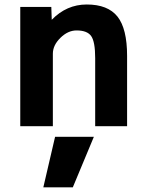

<svg xmlns="http://www.w3.org/2000/svg" viewBox="-20 -554 638 846"><path d="M393.6 48.8 300.8 271.5H170.9L222.7 48.8ZM69.3 -523.4H206.1L208 -466.8Q273.4 -534.2 362.3 -534.2Q455.1 -534.2 497.6 -481Q540 -427.7 540 -307.6V2H399.4V-297.9Q399.4 -370.1 381.8 -395Q364.3 -419.9 317.4 -419.9Q279.3 -419.9 246.1 -387.2Q212.9 -354.5 212.9 -317.4V2H69.3Z"/></svg>

Font: Nasu
Style: Bold
Weight: 700
Designer: Ryoko NISHIZUKA (kana &amp; ideographs); Paul D. Hunt (Latin, Greek &amp; Cyrillic); Wenlong ZHANG (bopomofo); Sandoll C
Version: Version 2014.1215